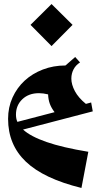

<svg xmlns="http://www.w3.org/2000/svg" viewBox="-20 -917 489 950"><path d="M417 -166 383 13Q196 -33 108 -117Q20 -201 20 -329Q20 -386 42 -434.5Q64 -483 102 -518Q140 -553 192 -573Q244 -593 304 -593L352 -635L376 -608Q355 -595 344 -574Q333 -553 333 -528Q333 -499 350.5 -466Q368 -433 405 -403L431 -410L439 -366L94 -276Q131 -242 210 -214.5Q289 -187 417 -166ZM59 -350Q59 -341 60.5 -332Q62 -323 66 -314L250 -362Q234 -383 226.5 -403.5Q219 -424 218 -450Q206 -453 194.5 -454.5Q183 -456 173 -456Q122 -456 90.5 -426Q59 -396 59 -350ZM131 -794 235 -897 339 -794 235 -689Z"/></svg>

Font: Trickster
Style: Regular
Weight: 400
Designer: Jean-Baptiste Morizot
Foundry: Jean-Baptiste Morizot
Version: Version 2.000;PS 2.0;hotconv 1.0.88;makeotf.lib2.5.647800